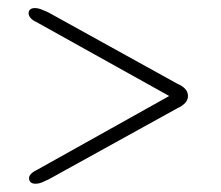

<svg xmlns="http://www.w3.org/2000/svg" viewBox="-20 -580 547 476"><path d="M404 -339.5V-344.5L72 -159Q61.5 -154 56.8 -148.8Q52 -143.5 52 -138.5Q52 -132 56 -128.2Q60 -124.5 68.5 -124.5Q75.5 -124.5 82.5 -127.2Q89.5 -130 100 -135L419.5 -311.5Q432.5 -317.5 439.2 -325Q446 -332.5 446 -342Q446 -352 439.2 -359.5Q432.5 -367 419.5 -372.5L98.5 -550Q88.5 -554.5 81.2 -557.2Q74 -560 66.5 -560Q58.5 -560 54.5 -556.2Q50.5 -552.5 51 -546.5Q51 -541.5 55.5 -535.8Q60 -530 70 -525.5Z"/></svg>

Font: Fraunces Light
Style: Regular
Weight: 300
Version: Version 1.000;[b76b70a41]